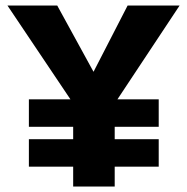

<svg xmlns="http://www.w3.org/2000/svg" viewBox="-20 -678 680 698"><path d="M407 -317H557V-217H397V-172H557V-72H397V0H246V-72H85V-172H246V-217H85V-317H236L7 -658H188L320 -417L444 -658H633Z"/></svg>

Font: Ysabeau Ultrabold
Style: Regular
Weight: 800
Designer: Christian Thalmann (Catharsis Fonts)
Version: Version 0.003